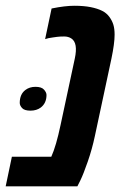

<svg xmlns="http://www.w3.org/2000/svg" viewBox="-67 -660 436 680"><path d="M115.7 -629.9Q163.1 -639.6 196.3 -639.6Q229.5 -639.6 253.9 -634.8Q278.3 -629.9 294.4 -621.8Q310.5 -613.8 320.3 -600.3Q330.1 -586.9 334.5 -572.5Q338.9 -558.1 338.9 -537.1Q338.9 -506.3 327.6 -452.1L269 -178.2Q259.3 -132.3 243.9 -87.9Q228.5 -43.5 217.8 -21.5L207 0H-46.9L-24.9 -105H114.7Q131.8 -142.6 147.5 -217.3L197.8 -452.1Q210 -508.3 185.5 -523.9Q174.8 -530.8 160.4 -530.8Q146 -530.8 135.3 -529.5Q124.5 -528.3 119.6 -527.3Q104 -525.4 92.8 -521.5ZM22.9 -341.3Q37.6 -352.5 58.8 -352.5Q80.1 -352.5 88.9 -342.5Q97.7 -332.5 97.7 -323.7Q97.7 -294.9 77.6 -279.3Q62.5 -268.1 41 -268.1Q19.5 -268.1 11.2 -277.3Q2.9 -286.6 2.9 -295.4Q2.9 -326.2 22.9 -341.3Z"/></svg>

Font: Open Sans Hebrew Condensed
Style: Bold Italic
Weight: 700
Width: 3
Italic angle: -12°
Foundry: Ascender Corporation, Yanek Iontef
Version: Version 2.001;PS 002.001;hotconv 1.0.70;makeotf.lib2.5.58329